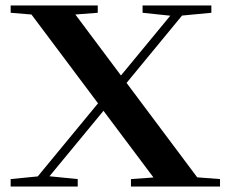

<svg xmlns="http://www.w3.org/2000/svg" viewBox="-20 -683 845 703"><path d="M19 0V-27.3L118.2 -37.1L338.9 -304.7L95.2 -629.9L19 -636.2V-663.1H337.9V-636.2L255.9 -629.9L422.9 -406.7L603.5 -625.5L502 -636.2V-663.1H753.9V-636.2L646.5 -626L443.4 -379.4L702.1 -33.7L785.6 -27.3V0H459.5V-27.3L542 -33.2L358.9 -277.3L161.1 -37.6L264.6 -27.3V0Z"/></svg>

Font: Elstob SemiBold
Style: Regular
Weight: 600
Designer: Peter S. Baker
Version: Version 1.015